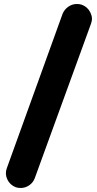

<svg xmlns="http://www.w3.org/2000/svg" viewBox="-20 -726 483 956"><path d="M14.2 110.8 292 -658.2Q301.3 -679.7 320.6 -692.9Q339.8 -706.1 362.8 -706.1Q377.9 -706.1 388.2 -702.1Q416.5 -691.4 430.2 -663.3Q443.8 -635.3 433.1 -607.9L152.8 162.1Q144.5 183.6 125.2 196.8Q106 210 83 210Q68.4 210 58.1 206.1Q29.3 194.8 16.4 167Q3.4 139.2 14.2 110.8Z"/></svg>

Font: LT Saeada
Style: Bold
Weight: 700
Designer: Daniel Lyons
Foundry: LyonsType
Version: Version 1.001